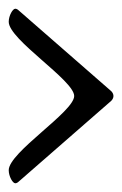

<svg xmlns="http://www.w3.org/2000/svg" viewBox="-20 -220 280 440"><path d="M0 -170C0 -129 150 -36 150 0C150 36 0 129 0 170C0 184 9 200 15 200C18 200 21 198 23 196L235 11C238 8 240 4 240 0C240 -4 238 -8 235 -11L23 -196C21 -198 18 -200 15 -200C9 -200 0 -184 0 -170Z"/></svg>

Font: Ekmelos
Style: Regular
Weight: 500
Designer: Thomas Richter (thomas-richter@aon.at)
Version: Version 2.58